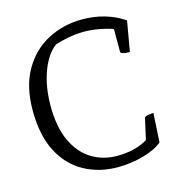

<svg xmlns="http://www.w3.org/2000/svg" viewBox="-107 -807 856 914"><g transform="rotate(-15 321.0 -350.0)"><path d="M592 -194 584 -51Q552 -23 490 -5.5Q428 12 363 12Q271 12 197.5 -28.5Q124 -69 82 -150Q40 -231 40 -354Q40 -471 86 -551Q132 -631 209 -671.5Q286 -712 379 -712Q496 -712 585 -652L559 -503Q555 -503 544 -503.5Q533 -504 523.5 -507Q514 -510 514 -517V-628Q489 -638 449 -645.5Q409 -653 373 -653Q336 -653 297 -646Q258 -639 229 -629Q183 -595 155.5 -521Q128 -447 128 -352Q128 -247 160.5 -178Q193 -109 248.5 -75Q304 -41 373 -41Q463 -41 524 -78L547 -180Q549 -187 558.5 -189.5Q568 -192 578.5 -193Q589 -194 592 -194Z"/></g></svg>

Font: Mate SC
Style: Regular
Weight: 400
Designer: Eduardo Rodriguez Tunni
Foundry: Eduardo Rodriguez Tunni
Version: Version 1.003; ttfautohint (v1.8.4.7-5d5b);gftools[0.9.24]